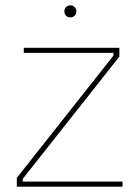

<svg xmlns="http://www.w3.org/2000/svg" viewBox="-20 -699 522 719"><path d="M244 -634C256 -634 266 -643 266 -657C266 -669 256 -679 244 -679C230 -679 221 -669 221 -657C221 -643 230 -634 244 -634ZM43 0H439V-19H65V-29L427 -487V-520H69V-501H405V-491L43 -33Z"/></svg>

Font: Fixel Text Thin
Style: Regular
Weight: 100
Width: 4
Designer: AlfaBravo + MacPaw
Foundry: Kyrylo Tkachov, Marchela Mozhyna, Serhii Makarenko, Maria Weinstein, Zakhar Kryvoshyya
Version: Version 1.211